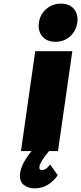

<svg xmlns="http://www.w3.org/2000/svg" viewBox="-20 -823 442 1046"><path d="M89.8 118.2Q97.7 65.9 151.9 0H94.2L171.9 -543.9H374L295.9 0H247.1Q197.3 60.1 194.8 85Q193.4 93.8 197.5 98.9Q201.7 104 209 104Q230 104 252.9 73.2L294.9 131.8Q243.2 203.1 169.9 203.1Q153.3 203.1 138.7 199Q124 194.8 111.1 185.5Q98.1 176.3 92.3 158.9Q86.4 141.6 89.8 118.2ZM191.9 -699.2Q198.2 -745.1 232.2 -774.2Q266.1 -803.2 312 -803.2Q357.9 -803.2 382.8 -774.2Q407.7 -745.1 400.9 -699.2Q394 -653.3 361.1 -624.3Q328.1 -595.2 282.2 -595.2Q236.3 -595.2 210.9 -624.5Q185.5 -653.8 191.9 -699.2Z"/></svg>

Font: Trueno ExtraBold
Style: Italic
Weight: 800
Designer: Julieta Ulanovsky
Foundry: Julieta Ulanovsky
Version: Version 3.001b | FøM Fix